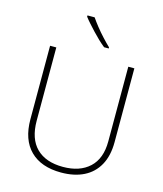

<svg xmlns="http://www.w3.org/2000/svg" viewBox="-137 -1051 989 1162"><g transform="rotate(15 358.0 -470.0)"><path d="M356 10Q231 10 162.5 -58Q94 -126 94 -254V-714H133V-255Q133 -142 191.5 -84Q250 -26 358 -26Q463 -26 523.5 -82Q584 -138 584 -246V-714H622V-252Q622 -166 589.5 -107.5Q557 -49 497.5 -19.5Q438 10 356 10ZM310 -950Q324 -929 346.5 -900.5Q369 -872 394.5 -844.5Q420 -817 441 -797V-790H412Q392 -806 371.5 -825.5Q351 -845 331.5 -866Q312 -887 294.5 -906.5Q277 -926 265 -942V-950Z"/></g></svg>

Font: Noto Sans Symbols ExtraLight
Style: Regular
Weight: 250
Version: Version 2.002